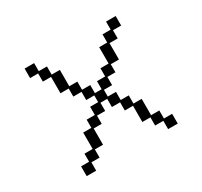

<svg xmlns="http://www.w3.org/2000/svg" viewBox="-164 -1010 1328 1260"><g transform="rotate(-30 500.0 -379.5)"><path d="M155 -46H216V-107H278V-231H340V-293H402V-355H463V-406H402V-468H340V-529H278V-653H216V-715H155V-787H227V-726H289V-664H351V-540H412V-478H474V-417H525V-478H587V-540H649V-664H710V-726H772V-787H845V-715H783V-653H721V-529H659V-468H598V-406H536V-355H598V-293H659V-231H721V-107H783V-46H845V28H772V-35H710V-97H649V-220H587V-282H525V-344H474V-282H412V-220H351V-97H289V-35H227V28H155Z"/></g></svg>

Font: DotGothic16
Style: Regular
Weight: 400
Designer: Fontworks Inc.
Foundry: Fontworks Inc.
Version: Version 1.100